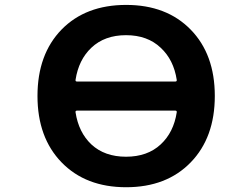

<svg xmlns="http://www.w3.org/2000/svg" viewBox="-20 -784 1040 793"><path d="M292 -454.1Q291 -447.3 297.9 -447.3H704.1Q710.9 -447.3 710 -454.1Q697.3 -537.1 643.6 -586.9Q588.9 -638.7 500.5 -638.7Q412.1 -638.7 357.4 -586.9Q304.7 -537.1 292 -454.1ZM297.9 -327.1Q291 -327.1 292 -320.3Q304.7 -237.3 357.4 -187.5Q412.1 -136.7 500.5 -136.7Q588.9 -136.7 643.6 -187.5Q697.3 -237.3 710 -320.3Q710.9 -327.1 704.1 -327.1ZM234.4 -662.1Q334 -763.7 501 -763.7Q668 -763.7 767.6 -661.6Q867.2 -559.6 867.2 -387.7Q867.2 -215.8 767.6 -113.3Q668 -10.7 501 -10.7Q334 -10.7 234.4 -113.3Q134.8 -215.8 134.8 -387.7Q134.8 -559.6 234.4 -662.1Z"/></svg>

Font: Gen Jyuu Gothic Monospace Bold
Style: Bold
Weight: 700
Designer: [Source Han Sans]
Ryoko NISHIZUKA  (kana & ideographs); Paul D. Hunt (Latin, Greek & Cyrillic); Wenlong ZHANG  (bopomofo
Version: Version 1.002.20150607